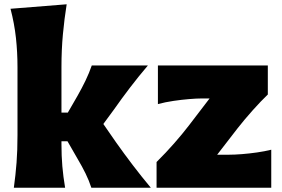

<svg xmlns="http://www.w3.org/2000/svg" viewBox="-20 -880 1322 900"><path d="M44.9 0Q53.2 -60.5 57.6 -117.7Q62 -174.8 62 -246.6V-565.9Q62 -635.3 54.7 -702.4Q47.4 -769.5 29.3 -838.9L292.5 -859.9Q281.7 -792.5 274.9 -719.5Q268.1 -646.5 268.1 -565.9V-352.1H297.9L343.3 -430.7Q363.8 -466.8 380.9 -502.2Q397.9 -537.6 410.2 -573.2H673.3Q628.9 -521 589.6 -469.5Q550.3 -418 513.2 -365.2L464.4 -298.8L523.9 -212.9Q561.5 -159.7 602.1 -106.4Q642.6 -53.2 687 0H408.2Q397.5 -33.2 381.1 -66.7Q364.7 -100.1 345.2 -132.8L296.4 -217.8H268.1V-204.1Q268.1 -149.4 272.2 -100.8Q276.4 -52.2 285.2 0Z M713.9 0V-120.6Q757.8 -164.1 796.1 -207.8Q834.5 -251.5 865.2 -291.5L962.4 -418.5H926.8Q901.4 -418.5 866.2 -415.5Q831.1 -412.6 793 -407Q754.9 -401.4 720.2 -392.1V-573.2H1235.4V-437Q1204.1 -407.2 1165 -363.5Q1126 -319.8 1094.2 -279.3L998 -154.8H1053.7Q1079.6 -154.8 1113.8 -157.5Q1147.9 -160.2 1184.1 -165.3Q1220.2 -170.4 1251.5 -178.2V0Z"/></svg>

Font: Pinar DS4-ExtraBold
Style: Regular
Weight: 800
Designer: Amin Abedi
Version: Version 2.000